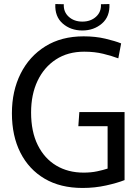

<svg xmlns="http://www.w3.org/2000/svg" viewBox="-20 -920 692 951"><path d="M389 11Q279 11 201 -35Q123 -81 81 -164Q39 -247 39 -359Q39 -469 82 -555Q125 -641 204.5 -690.5Q284 -740 394 -740Q453 -740 501.5 -728.5Q550 -717 580 -705L566 -631Q534 -643 491.5 -653.5Q449 -664 397 -664Q316 -664 257 -625.5Q198 -587 166 -519.5Q134 -452 134 -363Q134 -268 167 -201.5Q200 -135 258.5 -100Q317 -65 394 -65Q431 -65 461.5 -71.5Q492 -78 513 -85V-295H368L373 -365H597V-28Q562 -14 506 -1.5Q450 11 389 11ZM388 -769Q330 -769 290.5 -803.5Q251 -838 254 -900L296 -899Q294 -861 320.5 -837Q347 -813 388 -813Q429 -813 455.5 -837Q482 -861 480 -899L522 -900Q525 -838 485 -803.5Q445 -769 388 -769Z"/></svg>

Font: Murecho
Style: Regular
Weight: 400
Designer: Neil Summerour
Foundry: Positype
Version: Version 1.010; ttfautohint (v1.8.3)